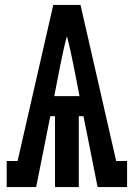

<svg xmlns="http://www.w3.org/2000/svg" viewBox="-20 -755 540 775"><path d="M7 0V-105H51L195 -735H305L449 -105H493V0H374L317 -286H298V0H202V-286H183L126 0ZM199 -367H301L277 -490Q271 -520 264.5 -549.5Q258 -579 250 -609Q242 -579 235.5 -549.5Q229 -520 223 -490Z"/></svg>

Font: Iosevka Slab Extrabold
Style: Regular
Weight: 800
Monospace: yes
Designer: Belleve Invis
Foundry: Belleve Invis
Version: Version 11.1.1; ttfautohint (v1.8.3)